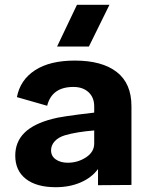

<svg xmlns="http://www.w3.org/2000/svg" viewBox="-20 -760 615 793"><path d="M289.1 -509.8Q401.4 -509.8 462.2 -462.6Q522.9 -415.5 522.9 -321.8V-128.9V3.9L384.8 4.9V-62Q358.9 -26.4 313.2 -6.6Q267.6 13.2 210 13.2Q130.9 13.2 86.9 -21Q43 -55.2 43 -117.2Q43 -173.8 80.8 -211.4Q118.7 -249 196.8 -269Q229.5 -278.8 369.1 -294.9V-320.8Q369.1 -357.4 345.7 -379.2Q322.3 -400.9 283.2 -400.9Q194.3 -400.9 174.8 -323.2L49.8 -358.9Q63.5 -430.2 124.8 -470Q186 -509.8 289.1 -509.8ZM190.9 -139.2Q190.9 -115.2 210.4 -101.6Q230 -87.9 259.8 -87.9Q301.3 -87.9 335.2 -110.1Q369.1 -132.3 369.1 -167V-221.2Q295.9 -215.3 248 -201.2Q220.7 -192.9 205.8 -176.3Q190.9 -159.7 190.9 -139.2ZM215.8 -567.9 297.9 -740.2H432.1L347.2 -567.9Z"/></svg>

Font: Human Sans
Style: Bold
Weight: 700
Designer: Tim Radville
Foundry: Continuum
Version: Version 1.000;FEAKit 1.0